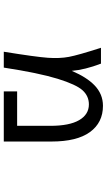

<svg xmlns="http://www.w3.org/2000/svg" viewBox="211 -786 577 1040"><g transform="rotate(90 500.0 -266.5)"><path d="M475.6 2V-70.3H662.1V-250Q662.1 -353.5 631.3 -406.2Q600.6 -459 545.9 -459Q501 -459 469.7 -424.8Q438.5 -390.6 407.2 -289.6Q376 -188.5 346.7 2H260.7Q289.1 -173.8 293.5 -237.3Q297.9 -300.8 288.6 -350.6Q279.3 -400.4 239.3 -524.4H325.2Q358.4 -437.5 364.3 -366.2Q398.4 -446.3 441.4 -488.3Q489.3 -535.2 553.7 -535.2Q644.5 -535.2 695.8 -464.8Q747.1 -394.5 747.1 -255.9V2Z"/></g></svg>

Font: Gen Shin Gothic Monospace Regular
Style: Regular
Weight: 400
Designer: [Source Han Sans]
Ryoko NISHIZUKA  (kana & ideographs); Paul D. Hunt (Latin, Greek & Cyrillic); Wenlong ZHANG  (bopomofo
Version: Version 1.002.20150607